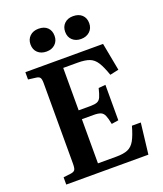

<svg xmlns="http://www.w3.org/2000/svg" viewBox="-165 -1033 968 1140"><g transform="rotate(-20 319.5 -463.0)"><path d="M54 0V-46L103 -52Q122 -55 128 -65Q134 -75 134 -104V-612Q134 -637 127.5 -646.5Q121 -656 101 -658L54 -664V-710H545L578 -535L523 -523Q504 -578 485.5 -607Q467 -636 439.5 -646.5Q412 -657 365 -657H274V-389H348Q376 -389 391 -395Q406 -401 414 -418.5Q422 -436 431 -473L475 -477V-253L431 -246Q424 -283 416 -301.5Q408 -320 392.5 -326.5Q377 -333 347 -333H274V-54H390Q436 -54 463 -65.5Q490 -77 507 -107.5Q524 -138 540 -195H596L573 0ZM433 -782Q400 -782 379 -801.5Q358 -821 358 -854Q358 -886 378.5 -906Q399 -926 433 -926Q469 -926 489.5 -906.5Q510 -887 510 -854Q510 -822 488.5 -802Q467 -782 433 -782ZM215 -782Q181 -782 160 -801.5Q139 -821 139 -854Q139 -886 160 -906Q181 -926 215 -926Q251 -926 271 -906.5Q291 -887 291 -854Q291 -822 270 -802Q249 -782 215 -782Z"/></g></svg>

Font: Literata 36pt SemiBold
Style: Regular
Weight: 600
Designer: Latin by Veronika Burian and Jose Scaglione. Greek by Irene Vlachou. Cyrillic by Vera Evstafieva.
Foundry: TypeTogether
Version: Version 3.002